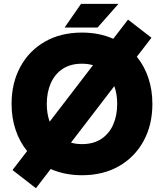

<svg xmlns="http://www.w3.org/2000/svg" viewBox="-20 -909 864 1012"><path d="M41 -361.3Q41 -471.2 86.9 -556.2Q132.8 -641.1 216.3 -689.2Q299.8 -737.3 412.1 -737.3Q502.4 -737.3 577.1 -704.6L654.8 -805.7L778.3 -710L701.2 -609.9Q740.7 -561.5 762 -498.3Q783.2 -435.1 783.2 -361.3Q783.2 -251.5 737.3 -166.7Q691.4 -82 607.9 -33.7Q524.4 14.6 412.1 14.6Q321.8 14.6 247.1 -18.1L169.4 83L45.9 -12.7L123 -112.8Q83.5 -161.1 62.3 -224.4Q41 -287.6 41 -361.3ZM226.6 -361.3Q226.6 -309.6 241.7 -267.6L470.2 -565.4Q443.4 -573.2 412.1 -573.2Q351.1 -573.2 309.8 -545.7Q268.6 -518.1 247.6 -470.2Q226.6 -422.4 226.6 -361.3ZM597.7 -361.3Q597.7 -413.1 582.5 -455.1L354 -157.2Q380.9 -149.4 412.1 -149.4Q473.1 -149.4 514.4 -177Q555.7 -204.6 576.7 -252.4Q597.7 -300.3 597.7 -361.3ZM494.1 -763.7H320.3L407.2 -888.7H604.5Z"/></svg>

Font: Giphurs Black
Style: Regular
Weight: 900
Version: Version 0.920; ttfautohint (v1.8.4.7-5d5b)